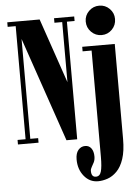

<svg xmlns="http://www.w3.org/2000/svg" viewBox="-64 -798 794 1096"><g transform="rotate(-5 333.0 -250.0)"><path d="M15.5 0V-26H61.5V-674H15.5V-700H201L328 -329.5V-674H283.5V-700H399V-674H355V0H293.5L88.5 -598V-26H133.5V0ZM546.5 -580.5Q511.5 -580.5 486.8 -605.2Q462 -630 462 -665.5Q462 -700 486.8 -724.5Q511.5 -749 546.5 -749Q581 -749 605.5 -724.5Q630 -700 630 -665.5Q630 -630 605.5 -605.2Q581 -580.5 546.5 -580.5ZM453 249Q405 249 373.2 210Q341.5 171 341.5 114.5Q341.5 79 357.2 60.5Q373 42 396.5 42Q419 42 431.8 59.5Q444.5 77 444.5 106Q444.5 125 437.8 139Q431 153 424 164.5Q417 176 417 187Q417 222 443 222Q465.5 222 473.2 195.5Q481 169 481 112V-497.5H429.5V-523.5H616V20.5Q616 90 601 134.8Q586 179.5 561.2 204.5Q536.5 229.5 508 239.2Q479.5 249 453 249Z"/></g></svg>

Font: Imbue 50pt ExtraBold
Style: Regular
Weight: 800
Designer: Tyler Finck
Foundry: Etcetera Type Company
Version: Version 1.102; ttfautohint (v1.8.3)